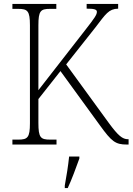

<svg xmlns="http://www.w3.org/2000/svg" viewBox="-20 -734 673 975"><path d="M43 0H267V-25H235C186 -25 175 -35 175 -110V-231L287 -373L487 -98C547 -15 566 0 624 0H633V-27H630C602 -27 580 -45 533 -109L316 -407L464 -594C517 -663 532 -689 580 -690V-714H420V-690C456 -690 472 -687 472 -674C472 -659 460 -642 414 -583L175 -276V-605C175 -679 186 -689 234 -689H266V-714H43V-689H72C120 -689 132 -679 132 -606V-108C132 -35 120 -25 72 -25H43ZM309 208V221H324C343 181 368 113 383 71V61H331C326 109 318 159 309 208Z"/></svg>

Font: Noto Serif Bengali SemiCondensed ExtraLight
Style: Regular
Weight: 200
Width: 4
Designer: Juan Bruce, Universal Thirst, Indian Type Foundry and the Monotype Design Team.
Foundry: Monotype Imaging Inc.
Version: Version 2.003